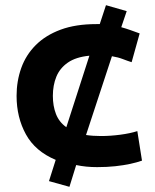

<svg xmlns="http://www.w3.org/2000/svg" viewBox="-20 -633 600 741"><path d="M248 88 169 66 195 -16Q116 -49 80 -114.5Q44 -180 44 -263Q44 -320 62 -370.5Q80 -421 118 -459Q156 -497 214 -518.5Q272 -540 352 -540Q355 -540 358.5 -540Q362 -540 365 -540L389 -613L469 -590L448 -528Q466 -523 483 -517Q500 -511 519 -504L488 -393Q472 -398 454 -405Q436 -412 412 -416L312 -112Q325 -110 339.5 -109Q354 -108 370 -108Q405 -108 443.5 -113Q482 -118 510 -127L528 -13Q508 -6 482.5 -0.5Q457 5 425 8.5Q393 12 355 12Q333 12 313 10Q293 8 274 4ZM236 -142 325 -418Q273 -413 242 -391.5Q211 -370 197.5 -337Q184 -304 184 -263Q184 -224 196 -193Q208 -162 236 -142Z"/></svg>

Font: Ubuntu Sans Mono
Style: Regular
Weight: 400
Monospace: yes
Designer: Dalton Maag Ltd
Foundry: Dalton Maag Ltd
Version: Version 1.006